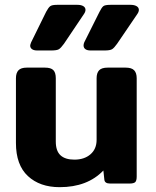

<svg xmlns="http://www.w3.org/2000/svg" viewBox="-20 -760 646 795"><path d="M105 -571Q105 -575 109 -585L171 -711Q180 -728 187.5 -734Q195 -740 216 -740H301Q316 -740 325 -734.5Q334 -729 334 -719Q334 -711 327 -701L245 -579Q232 -561 223.5 -556Q215 -551 192 -551H134Q120 -551 112.5 -556.5Q105 -562 105 -571ZM326 -572Q326 -578 329 -585L392 -711Q401 -729 408 -734.5Q415 -740 437 -740H521Q536 -740 545.5 -734.5Q555 -729 555 -719Q555 -711 548 -701L465 -579Q453 -562 444.5 -556.5Q436 -551 413 -551H355Q341 -551 333.5 -556.5Q326 -562 326 -572ZM46 -168V-436Q46 -458 56.5 -469Q67 -480 91 -480H166Q191 -480 201 -469.5Q211 -459 211 -436V-174Q211 -135 230.5 -117Q250 -99 288 -99Q329 -99 354.5 -121Q380 -143 380 -181V-436Q380 -458 390.5 -469Q401 -480 426 -480H500Q525 -480 535.5 -469Q546 -458 546 -436V-29Q546 -12 540 -6Q534 0 516 0H436Q413 0 412 -17L408 -54Q342 15 227 15Q145 15 95.5 -31Q46 -77 46 -168Z"/></svg>

Font: Mitr Medium
Style: Regular
Weight: 500
Designer: Thanarat Vachiruckul
Foundry: Cadson Demak
Version: Version 1.003